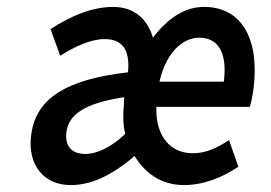

<svg xmlns="http://www.w3.org/2000/svg" viewBox="-20 -523 784 555"><path d="M172 -141C178 -191 224 -225 339 -242L338 -219C335 -190 336 -159 342 -136C305 -100 262 -78 227 -78C190 -78 167 -97 172 -141ZM154 -362C196 -388 241 -410 283 -410C343 -410 355 -366 350 -314C168 -293 83 -237 70 -132C59 -46 107 12 184 12C242 12 301 -14 369 -72C398 -25 443 12 512 12C568 12 623 -10 669 -41L642 -118C607 -95 575 -80 537 -80C473 -80 429 -129 432 -214H702C706 -226 710 -246 713 -268C730 -405 682 -503 570 -503C513 -503 465 -470 422 -414C406 -469 367 -503 307 -503C242 -503 179 -473 126 -439ZM441 -287C459 -368 506 -414 556 -414C614 -414 637 -366 627 -287Z"/></svg>

Font: Falling Sky
Style: CondObl
Weight: 400
Designer: Paul D. Hunt
Foundry: Adobe Systems Incorporated
Version: Version 1.02